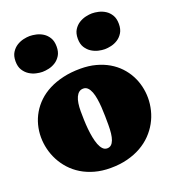

<svg xmlns="http://www.w3.org/2000/svg" viewBox="-167 -1080 1103 1220"><g transform="rotate(-20 384.0 -470.0)"><path d="M371.1 12.2Q313 12.2 264.4 -1.5Q215.8 -15.1 177 -38.8Q138.2 -62.5 108.9 -94.7Q79.6 -127 60.1 -164.3Q40.5 -201.7 30.8 -242.2Q21 -282.7 21 -323.2Q21 -364.7 31.5 -405Q42 -445.3 63.2 -481.4Q84.5 -517.6 116.2 -547.9Q147.9 -578.1 190.7 -600.1Q233.4 -622.1 286.9 -634.5Q340.3 -647 404.8 -647Q461.4 -647 508.5 -634.3Q555.7 -621.6 593.8 -599.4Q631.8 -577.1 660.4 -546.9Q689 -516.6 708 -481Q727.1 -445.3 736.6 -405.8Q746.1 -366.2 746.1 -326.2Q746.1 -284.7 735.8 -243.2Q725.6 -201.7 704.8 -164.1Q684.1 -126.5 652.8 -94.2Q621.6 -62 579.8 -38.3Q538.1 -14.6 485.8 -1.2Q433.6 12.2 371.1 12.2ZM393.1 -112.8Q409.2 -112.8 420.2 -122.3Q431.2 -131.8 438 -149.9Q444.8 -168 447.8 -193.6Q450.7 -219.2 450.7 -251Q450.7 -278.8 450.2 -309.8Q449.7 -340.8 447.8 -370.8Q445.8 -400.9 441.4 -428.2Q437 -455.6 429 -476.6Q420.9 -497.6 408.7 -509.8Q396.5 -522 378.9 -522Q361.8 -522 349.9 -512.5Q337.9 -502.9 330.1 -485.8Q322.3 -468.8 318.6 -444.8Q314.9 -420.9 314.9 -392.1Q314.9 -365.2 315.9 -334Q316.9 -302.7 319.8 -271.7Q322.8 -240.7 328.4 -211.9Q334 -183.1 342.5 -161.1Q351.1 -139.2 363.5 -126Q376 -112.8 393.1 -112.8ZM34.2 -831.1Q34.2 -867.7 49.1 -891.1Q64 -914.6 85.4 -928Q106.9 -941.4 130.9 -946.8Q154.8 -952.1 172.9 -952.1Q192.4 -952.1 216.6 -946.8Q240.7 -941.4 262 -928Q283.2 -914.6 297.6 -891.1Q312 -867.7 312 -831.1Q312 -794.9 297.6 -771.5Q283.2 -748 262 -734.4Q240.7 -720.7 216.6 -715.3Q192.4 -710 172.9 -710Q154.8 -710 130.9 -715.3Q106.9 -720.7 85.4 -734.4Q64 -748 49.1 -771.5Q34.2 -794.9 34.2 -831.1ZM455.1 -831.1Q455.1 -867.7 470 -891.1Q484.9 -914.6 506.6 -928Q528.3 -941.4 552.2 -946.8Q576.2 -952.1 594.2 -952.1Q613.8 -952.1 637.7 -946.8Q661.6 -941.4 682.9 -928Q704.1 -914.6 718.5 -891.1Q732.9 -867.7 732.9 -831.1Q732.9 -794.9 718.5 -771.5Q704.1 -748 682.9 -734.4Q661.6 -720.7 637.7 -715.3Q613.8 -710 594.2 -710Q576.2 -710 552.2 -715.3Q528.3 -720.7 506.6 -734.4Q484.9 -748 470 -771.5Q455.1 -794.9 455.1 -831.1Z"/></g></svg>

Font: Corben
Style: Bold
Weight: 700
Designer: vernon adams
Foundry: vernon adams
Version: Version 1.101; ttfautohint (v1.6)